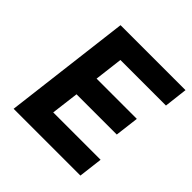

<svg xmlns="http://www.w3.org/2000/svg" viewBox="-191 -892 1049 1049"><g transform="rotate(45 333.5 -368.0)"><path d="M155 -736H657L641 -601H289L269 -437H580L563 -299H252L232 -139H598L581 0H65Z"/></g></svg>

Font: Josefin Sans Thin
Style: Bold Italic
Weight: 700
Italic angle: -7°
Version: Version 2.000